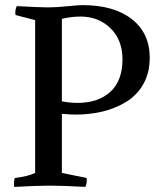

<svg xmlns="http://www.w3.org/2000/svg" viewBox="-20 -729 630 754"><path d="M277 -279Q258 -279 223 -282V-50L320 -30Q323 -11 315 5Q225 0 173 0Q129 0 36 5Q33 -14 38 -30Q93 -37 118 -50V-650L41 -670Q38 -689 46 -705Q136 -700 168 -700Q201 -700 245 -704.5Q289 -709 303 -709Q427 -709 497.5 -654Q568 -599 568 -502Q568 -443 543 -399Q518 -355 475.5 -329Q433 -303 383 -291Q333 -279 277 -279ZM296 -664Q261 -664 223 -655V-331Q255 -325 285 -325Q366 -325 413.5 -368.5Q461 -412 461 -496Q461 -572 414 -618Q367 -664 296 -664Z"/></svg>

Font: Alike
Style: Regular
Weight: 400
Designer: Cyreal (www.cyreal.org)
Foundry: Cyreal (www.cyreal.org)
Version: Version 1.212